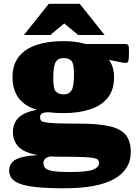

<svg xmlns="http://www.w3.org/2000/svg" viewBox="-20 -752 711 1004"><path d="M311.5 -160.5Q269.5 -160.5 234 -165Q207 -164.5 198.2 -158Q189.5 -151.5 189.5 -139Q189.5 -129.5 193.5 -123Q197.5 -116.5 215.8 -112.8Q234 -109 276.2 -107.2Q318.5 -105.5 395.5 -105.5Q498 -105.5 556.5 -91Q615 -76.5 639.5 -44Q664 -11.5 664 43.5Q664 134 578.2 183.2Q492.5 232.5 314.5 232.5Q226 232.5 170 226.5Q114 220.5 83 208.5Q52 196.5 40 179.2Q28 162 28 139.5Q28 102.5 60.5 83.2Q93 64 177.5 59Q102 45 74.8 13.5Q47.5 -18 47.5 -61Q47.5 -107.5 77 -136.8Q106.5 -166 173 -177.5Q45.5 -216 45.5 -348.5Q45.5 -414.5 78.8 -456Q112 -497.5 171.8 -517.2Q231.5 -537 311.5 -537Q376 -537 428 -522H628Q646.5 -522 650.5 -516.2Q654.5 -510.5 654.5 -485.5Q654.5 -442.5 651 -432.8Q647.5 -423 637.5 -423Q631.5 -423 611.5 -426.5Q591.5 -430 551 -439Q576.5 -399.5 576.5 -348.5Q576.5 -282.5 543.5 -241Q510.5 -199.5 451 -180Q391.5 -160.5 311.5 -160.5ZM314.5 -258.5Q341 -258.5 354 -279.2Q367 -300 367 -365Q367 -418 353.8 -433.2Q340.5 -448.5 311 -448.5Q284.5 -448.5 271.5 -427.8Q258.5 -407 258.5 -342Q258.5 -289 271.8 -273.8Q285 -258.5 314.5 -258.5ZM207 100.5Q207 117.5 217.8 127.8Q228.5 138 258.2 142.8Q288 147.5 344.5 147.5Q434 147.5 466 135.2Q498 123 498 101.5Q498 91 493.2 84.5Q488.5 78 469.5 74.2Q450.5 70.5 409 69Q367.5 67.5 294 67.5Q267.5 67.5 244 66Q207 73.5 207 100.5ZM105 -569 235 -732H397L527 -569H389L316 -629.5L243 -569Z"/></svg>

Font: Newsreader Caption ExtraBold
Style: Regular
Weight: 800
Designer: Hugues Gentile
Foundry: Production Type
Version: Version 1.001